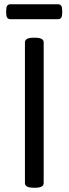

<svg xmlns="http://www.w3.org/2000/svg" viewBox="-20 -879 322 901"><path d="M252 -859H29C15 -859 9 -850 9 -829V-819C9 -798 15 -789 29 -789H252C266 -789 272 -798 272 -819V-829C272 -850 266 -859 252 -859ZM145 -702H137C109 -702 97 -694 97 -680V-20C97 -6 109 2 137 2H145C173 2 185 -6 185 -20V-680C185 -694 173 -702 145 -702Z"/></svg>

Font: Asap
Style: Regular
Weight: 400
Designer: Pablo Cosgaya
Foundry: Pablo Cosgaya
Version: Version 1.007;PS 001.007;hotconv 1.0.70;makeotf.lib2.5.58329